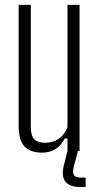

<svg xmlns="http://www.w3.org/2000/svg" viewBox="-20 -620 406 788"><path d="M153.5 6.5Q103.5 6.5 80 -19.5Q56.5 -45.5 56.5 -103V-600H106.5V-99Q106.5 -64 120.2 -49Q134 -34 165.5 -34Q197.5 -34 221.8 -51Q246 -68 257 -99V-600H306.5V0H257V-51.5H245.5Q231 -22 207.2 -7.8Q183.5 6.5 153.5 6.5ZM331.5 147.5H309.5Q266.5 147.5 249 126Q231.5 104.5 241 63L257 -1H300L283 63Q277 87.5 283.2 98.2Q289.5 109 310.5 109H331.5Z"/></svg>

Font: Big Shoulders Text ExtraLight
Style: Regular
Weight: 250
Version: Version 2.002